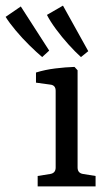

<svg xmlns="http://www.w3.org/2000/svg" viewBox="-98 -663 386 683"><path d="M178 -67Q178 -47 198 -44L242 -37V0H36V-37L80 -44Q100 -47 100 -67V-340Q100 -360 81 -362L30 -369V-405Q62 -415 98.5 -419.5Q135 -424 167 -425L178 -413ZM216 -481 190 -460Q170 -478 146 -504.5Q122 -531 101 -559.5Q80 -588 69 -610L126 -643ZM77 -483 52 -460Q32 -477 6.5 -502Q-19 -527 -42 -554.5Q-65 -582 -78 -603L-24 -640Z"/></svg>

Font: Rasa
Style: Regular
Weight: 400
Designer: Anna Giedrys (Yrsa+Rasa design), David Brezina (Yrsa art-direction, Rasa art-direction, design)
Foundry: Rosetta Type Foundry
Version: Version 2.004